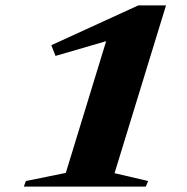

<svg xmlns="http://www.w3.org/2000/svg" viewBox="-20 -690 690 709"><path d="M223 -51.5 372 -538 185 -483.5 169.5 -523 490.5 -670H593L403 -50.5L527 -21.5L518.5 -1H68L75.5 -21.5Z"/></svg>

Font: Newsreader Text ExtraBold
Style: Italic
Weight: 800
Italic angle: -17°
Designer: Hugues Gentile
Foundry: Production Type
Version: Version 1.001